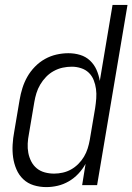

<svg xmlns="http://www.w3.org/2000/svg" viewBox="-20 -755 540 783"><path d="M169 8Q142 8 117.5 0.5Q93 -7 75 -24Q57 -41 47 -64.5Q37 -88 33.5 -113Q30 -138 31.5 -165Q33 -192 38 -218L60 -348Q64 -372 71.5 -396Q79 -420 91.5 -442Q104 -464 122.5 -483Q141 -502 163.5 -514.5Q186 -527 210.5 -532.5Q235 -538 259 -538Q284 -538 307 -531Q330 -524 347 -508Q364 -492 373.5 -470.5Q383 -449 387 -425L439 -735H500L376 0H315L329 -87Q317 -65 299.5 -46.5Q282 -28 260.5 -15.5Q239 -3 215.5 2.5Q192 8 169 8Q169 8 169 8Q169 8 169 8ZM200 -47H201Q218 -47 236 -51Q254 -55 270 -64Q286 -73 299.5 -86.5Q313 -100 322.5 -116Q332 -132 337.5 -149.5Q343 -167 346 -184L368 -314Q371 -334 372.5 -353.5Q374 -373 371.5 -392Q369 -411 362 -428.5Q355 -446 342 -458.5Q329 -471 310.5 -477Q292 -483 273 -483Q254 -483 235.5 -479Q217 -475 199.5 -465.5Q182 -456 168 -441.5Q154 -427 144 -410Q134 -393 128.5 -375Q123 -357 120 -339L98 -209Q94 -189 93 -169.5Q92 -150 95.5 -131.5Q99 -113 107.5 -96.5Q116 -80 130 -68.5Q144 -57 162.5 -52Q181 -47 200 -47Z"/></svg>

Font: iosevka_custom_sans_ss08 Light
Style: Italic
Weight: 300
Italic angle: -10°
Designer: Belleve Invis
Foundry: Belleve Invis
Version: Version 10.3.0; ttfautohint (v1.8.3)